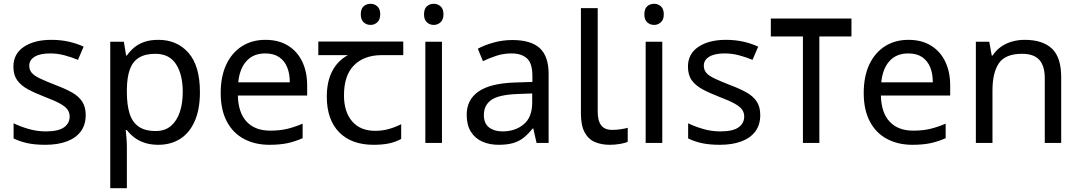

<svg xmlns="http://www.w3.org/2000/svg" viewBox="-20 -757 5722 1017"><path d="M434 -148Q434 -96 408 -61Q382 -26 334 -8Q286 10 220 10Q164 10 123.5 1Q83 -8 52 -24V-104Q84 -88 129.5 -74.5Q175 -61 222 -61Q289 -61 319 -82.5Q349 -104 349 -140Q349 -160 338 -176Q327 -192 298.5 -208Q270 -224 217 -244Q165 -264 128 -284Q91 -304 71 -332Q51 -360 51 -404Q51 -472 106.5 -509Q162 -546 252 -546Q301 -546 343.5 -536.5Q386 -527 423 -510L393 -440Q359 -454 322 -464Q285 -474 246 -474Q192 -474 163.5 -456.5Q135 -439 135 -409Q135 -387 148 -371.5Q161 -356 191.5 -341.5Q222 -327 273 -307Q324 -288 360 -268Q396 -248 415 -219.5Q434 -191 434 -148Z M819 -546Q918 -546 978.5 -477Q1039 -408 1039 -269Q1039 -178 1011.5 -115.5Q984 -53 934.5 -21.5Q885 10 818 10Q777 10 745 -1Q713 -12 690.5 -29.5Q668 -47 652 -68H646Q648 -51 650 -25Q652 1 652 20V240H564V-536H636L648 -463H652Q668 -486 690.5 -505Q713 -524 744.5 -535Q776 -546 819 -546ZM803 -472Q749 -472 716 -451.5Q683 -431 668 -390Q653 -349 652 -286V-269Q652 -203 666 -157Q680 -111 713.5 -87Q747 -63 805 -63Q854 -63 885.5 -90Q917 -117 932.5 -163.5Q948 -210 948 -270Q948 -362 912.5 -417Q877 -472 803 -472Z M1386 -546Q1455 -546 1504.5 -516Q1554 -486 1580.5 -431.5Q1607 -377 1607 -304V-251H1240Q1242 -160 1286.5 -112.5Q1331 -65 1411 -65Q1462 -65 1501.5 -74.5Q1541 -84 1583 -102V-25Q1542 -7 1502 1.5Q1462 10 1407 10Q1331 10 1272.5 -21Q1214 -52 1181.5 -113.5Q1149 -175 1149 -264Q1149 -352 1178.5 -415Q1208 -478 1261.5 -512Q1315 -546 1386 -546ZM1385 -474Q1322 -474 1285.5 -433.5Q1249 -393 1242 -321H1515Q1515 -367 1501 -401Q1487 -435 1458.5 -454.5Q1430 -474 1385 -474Z M1943 -737Q1963 -737 1978.5 -723.5Q1994 -710 1994 -681Q1994 -653 1978.5 -639Q1963 -625 1943 -625Q1921 -625 1906 -639Q1891 -653 1891 -681Q1891 -710 1906 -723.5Q1921 -737 1943 -737ZM1959 10Q1841 10 1776 -57Q1711 -124 1711 -245Q1711 -325 1740 -380.5Q1769 -436 1823 -465H1666V-537H2116V-465H2003Q1909 -465 1855.5 -411.5Q1802 -358 1802 -252Q1802 -165 1845 -114.5Q1888 -64 1968 -64Q2005 -64 2039 -73.5Q2073 -83 2105 -99V-21Q2076 -5 2041 2.5Q2006 10 1959 10Z M2321 -536V0H2233V-536ZM2278 -737Q2298 -737 2313.5 -723.5Q2329 -710 2329 -681Q2329 -653 2313.5 -639Q2298 -625 2278 -625Q2256 -625 2241 -639Q2226 -653 2226 -681Q2226 -710 2241 -723.5Q2256 -737 2278 -737Z M2694 -545Q2792 -545 2839 -502Q2886 -459 2886 -365V0H2822L2805 -76H2801Q2778 -47 2753.5 -27.5Q2729 -8 2697.5 1Q2666 10 2621 10Q2573 10 2534.5 -7Q2496 -24 2474 -59.5Q2452 -95 2452 -149Q2452 -229 2515 -272.5Q2578 -316 2709 -320L2800 -323V-355Q2800 -422 2771 -448Q2742 -474 2689 -474Q2647 -474 2609 -461.5Q2571 -449 2538 -433L2511 -499Q2546 -518 2594 -531.5Q2642 -545 2694 -545ZM2720 -259Q2620 -255 2581.5 -227Q2543 -199 2543 -148Q2543 -103 2570.5 -82Q2598 -61 2641 -61Q2709 -61 2754 -98.5Q2799 -136 2799 -214V-262Z M3210 10Q3166 10 3131.5 -4.5Q3097 -19 3077 -55.5Q3057 -92 3057 -157V-714H3146V-165Q3146 -117 3164.5 -93Q3183 -69 3223 -69Q3245 -69 3268.5 -72.5Q3292 -76 3305 -80V-6Q3291 1 3263.5 5.5Q3236 10 3210 10Z M3488 -536V0H3400V-536ZM3445 -737Q3465 -737 3480.5 -723.5Q3496 -710 3496 -681Q3496 -653 3480.5 -639Q3465 -625 3445 -625Q3423 -625 3408 -639Q3393 -653 3393 -681Q3393 -710 3408 -723.5Q3423 -737 3445 -737Z M4007 -148Q4007 -96 3981 -61Q3955 -26 3907 -8Q3859 10 3793 10Q3737 10 3696.5 1Q3656 -8 3625 -24V-104Q3657 -88 3702.5 -74.5Q3748 -61 3795 -61Q3862 -61 3892 -82.5Q3922 -104 3922 -140Q3922 -160 3911 -176Q3900 -192 3871.5 -208Q3843 -224 3790 -244Q3738 -264 3701 -284Q3664 -304 3644 -332Q3624 -360 3624 -404Q3624 -472 3679.5 -509Q3735 -546 3825 -546Q3874 -546 3916.5 -536.5Q3959 -527 3996 -510L3966 -440Q3932 -454 3895 -464Q3858 -474 3819 -474Q3765 -474 3736.5 -456.5Q3708 -439 3708 -409Q3708 -387 3721 -371.5Q3734 -356 3764.5 -341.5Q3795 -327 3846 -307Q3897 -288 3933 -268Q3969 -248 3988 -219.5Q4007 -191 4007 -148Z M4490 -659V-564H4320V0H4233V-564H4063V-659Z M4792 -546Q4861 -546 4910.5 -516Q4960 -486 4986.5 -431.5Q5013 -377 5013 -304V-251H4646Q4648 -160 4692.5 -112.5Q4737 -65 4817 -65Q4868 -65 4907.5 -74.5Q4947 -84 4989 -102V-25Q4948 -7 4908 1.5Q4868 10 4813 10Q4737 10 4678.5 -21Q4620 -52 4587.5 -113.5Q4555 -175 4555 -264Q4555 -352 4584.5 -415Q4614 -478 4667.5 -512Q4721 -546 4792 -546ZM4791 -474Q4728 -474 4691.5 -433.5Q4655 -393 4648 -321H4921Q4921 -367 4907 -401Q4893 -435 4864.5 -454.5Q4836 -474 4791 -474Z M5407 -546Q5503 -546 5552 -499.5Q5601 -453 5601 -349V0H5514V-343Q5514 -408 5485 -440Q5456 -472 5394 -472Q5305 -472 5271 -422Q5237 -372 5237 -278V0H5149V-536H5220L5233 -463H5238Q5256 -491 5282.5 -509.5Q5309 -528 5341 -537Q5373 -546 5407 -546Z"/></svg>

Font: usinhala05
Style: Book
Weight: 400
Designer: Jelle Bosma - Monotype Design Team
Foundry: Monotype Imaging Inc.
Version: Version 2.003